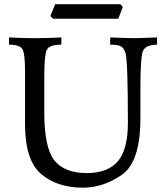

<svg xmlns="http://www.w3.org/2000/svg" viewBox="-20 -870 785 906"><path d="M371.6 15.6Q249.5 15.6 173.8 -49.1Q98.1 -113.8 98.1 -285.2V-535.6Q98.1 -610.4 87.6 -634.8Q77.1 -659.2 22.5 -659.2V-693.4Q91.3 -689.9 143.1 -689.9Q204.1 -689.9 269.5 -693.4V-659.2Q211.9 -659.2 200.4 -633.8Q189 -608.4 189 -513.7V-339.4Q189 -173.3 236.3 -113.5Q283.7 -53.7 389.2 -53.2Q489.7 -53.7 536.6 -109.6Q583.5 -165.5 583.5 -290Q583.5 -576.7 572.8 -617.7Q565.9 -641.6 552.2 -650.4Q538.6 -659.2 500 -659.2V-693.4Q584.5 -689.9 610.4 -689.9Q636.7 -689.9 721.2 -693.4V-659.2Q661.1 -659.2 651.9 -621.1Q642.6 -583 642.6 -459V-312.5Q642.6 -105.5 554.7 -44.9Q466.8 15.6 371.6 15.6ZM538.1 -781.7H230.5L217.8 -794.4L240.2 -850.1H547.9L559.6 -837.4Z"/></svg>

Font: Almanac
Style: Regular
Weight: 400
Designer: Eden's Almanac
Version: Version 3.501;March 28, 2021;FontCreator 13.0.0.2683 64-bit